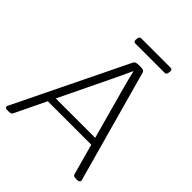

<svg xmlns="http://www.w3.org/2000/svg" viewBox="-243 -949 1082 1082"><g transform="rotate(45 298.0 -408.0)"><path d="M5 2Q-7 2 -12 -1Q-17 -4 -17 -9Q-17 -11 -16 -14Q-15 -17 -13 -21L311 -686Q314 -692 318 -695.5Q322 -699 329 -700.5Q336 -702 344 -702H359Q369 -702 375 -700.5Q381 -699 385.5 -695.5Q390 -692 391 -686L575 -22Q577 -18 577 -15Q577 -12 577 -10Q577 -5 571.5 -1.5Q566 2 554 2H549Q538 2 532 -0.5Q526 -3 524 -11L375 -552Q367 -579 361 -604.5Q355 -630 349 -655H347Q336 -630 324 -604.5Q312 -579 299 -552L37 -9Q33 -2 27 0Q21 2 9 2ZM106 -195V-238H495V-195ZM245 -774Q231 -774 232 -792L233 -800Q235 -818 249 -818H484Q497 -818 496 -800L495 -792Q494 -783 490.5 -778.5Q487 -774 480 -774Z"/></g></svg>

Font: Asap ExtraLight
Style: Italic
Weight: 250
Italic angle: -6°
Version: Version 3.001